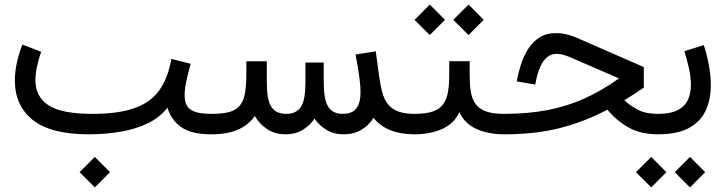

<svg xmlns="http://www.w3.org/2000/svg" viewBox="-20 -589 3182 842"><path d="M816.1 -309.4 731.5 -330.6Q716.7 -246.8 678.9 -193.5Q641.1 -140.3 570.3 -115Q499.5 -89.7 385.3 -89.7Q249.9 -89.7 192.6 -127.3Q135.3 -164.9 135.3 -238.4Q135.3 -264.8 141.9 -295.7Q148.4 -326.5 160.4 -361.8L78.2 -393.6Q61.5 -350.3 53.3 -310.9Q45.2 -271.5 45.2 -236.5Q45.2 -124.9 124.4 -62.5Q203.6 0 368.8 0Q442.3 0 508.6 -11.3Q574.8 -22.6 627.8 -48.2Q680.8 -73.7 714.4 -116.5Q731.4 -61.4 775.8 -30.7Q820.3 0 907.5 0H908.2V-89.7H907.5Q858.7 -89.7 833.4 -99.3Q808 -108.9 798.8 -127.2Q789.6 -145.5 789.6 -171.4Q789.6 -199.5 797.8 -236.1Q806 -272.8 816.1 -309.4ZM329 166.1 395.9 232.9 462.5 166.1 395.9 99.1Z M1627.9 -364 1539.2 -350Q1549.3 -296.1 1555.1 -256.3Q1561 -216.4 1561 -183.8Q1561 -142.2 1546.6 -119.3Q1537.3 -104.3 1521.7 -97.1Q1506.1 -89.9 1482.1 -89.9Q1441.7 -89.9 1422.3 -116.7Q1409.3 -134.8 1404.5 -163.4Q1399.7 -192 1399.7 -228.9V-314.8H1319.5V-228.9Q1319.5 -192.6 1314.9 -163.9Q1310.3 -135.3 1297.2 -116.9Q1287.2 -103.9 1272.5 -96.8Q1257.8 -89.7 1235.5 -89.7Q1194.2 -89.7 1173.8 -115.1Q1159.9 -132.9 1155 -161.6Q1150.1 -190.4 1150.1 -228.9V-320.2H1060.4V-271.1Q1060.4 -217.7 1054.7 -182.6Q1049 -147.5 1032.5 -126.8Q1015.7 -106.1 986 -97.9Q956.2 -89.7 908.2 -89.7Q889.6 -89.7 876.3 -76.7Q863.1 -63.7 863.1 -45.1Q863.1 -26.5 876.3 -13.2Q889.6 0 908.2 0Q976.7 0 1023.3 -20.4Q1069.8 -40.8 1097.4 -80.2Q1116.8 -46.2 1150.9 -23.1Q1185.1 0 1232.4 0Q1275.5 0 1307.6 -19.5Q1339.7 -39 1359.4 -68.8Q1379.2 -39.2 1411.6 -19.6Q1444 0 1486.8 0Q1531.6 0 1565 -20Q1598.4 -40 1617.7 -72.3Q1647.8 -35.1 1693.1 -17.5Q1738.5 0 1797.4 0H1797.9V-89.7H1797.4Q1756.6 -89.7 1729.9 -99Q1703.2 -108.2 1686.1 -126.4Q1668.2 -145.7 1659.1 -175.5Q1650 -205.4 1644 -245.4Z M1797.9 -89.7Q1779.2 -89.7 1766 -76.7Q1752.7 -63.7 1752.7 -45.1Q1752.7 -26.5 1766 -13.2Q1779.2 0 1797.9 0Q1866.6 0 1919.6 -23.7Q1972.6 -47.4 1994.6 -97.7Q2016.7 -47.4 2068.9 -23.7Q2121.2 0 2189.9 0H2190.9V-89.7H2189.9Q2139.3 -89.7 2109.2 -101.2Q2079 -112.7 2063 -137Q2049.4 -157.2 2044.6 -187.8Q2039.7 -218.4 2039.7 -260.1V-320.7H1950V-260.1Q1950 -216.9 1944.6 -185.4Q1939.2 -153.9 1924.4 -133.4Q1908.3 -110.4 1877.8 -100Q1847.4 -89.7 1797.9 -89.7ZM1967.8 -502 2034.7 -435.2 2101.3 -502 2034.7 -569ZM1797.9 -502 1864.7 -435.2 1931.3 -502 1864.7 -569Z M2246.3 -232.1 2327.3 -218.1Q2338.1 -282.5 2361 -317.6Q2383.9 -352.8 2422 -352.8Q2447.2 -352.8 2482.8 -336.9L2694.6 -245.2Q2619.8 -191.7 2543.6 -157.3Q2467.3 -122.9 2381.4 -106.3Q2295.4 -89.7 2190.9 -89.7Q2172.6 -89.7 2159.2 -76.6Q2145.8 -63.4 2145.8 -45.1Q2145.8 -26.8 2159.2 -13.4Q2172.6 0 2190.9 0Q2326.6 0 2434.1 -27.1Q2541.5 -54.2 2643.7 -108Q2682.3 -61.2 2735.4 -30.6Q2788.6 0 2865.2 0H2865.7V-89.7H2865.2Q2812 -89.7 2778.5 -107.1Q2745.1 -124.4 2717.7 -149.2Q2738.7 -161.9 2760.1 -175.9Q2781.6 -189.8 2803.4 -204.7V-294.8L2522.4 -417.6Q2493.9 -431 2468 -437.4Q2442 -443.8 2419.3 -443.8Q2375.5 -443.8 2345.2 -424.2Q2314.8 -404.6 2295.1 -372.9Q2275.4 -341.2 2263.8 -304Q2252.1 -266.9 2246.3 -232.1Z M3066.4 -391.2 2981 -364.6Q2991.6 -331.4 3000.8 -291.9Q3009.9 -252.4 3009.9 -216.2Q3009.9 -179.3 2996.6 -150.8Q2983.3 -122.3 2951.9 -106Q2920.5 -89.7 2865.7 -89.7Q2847.1 -89.7 2833.9 -76.7Q2820.6 -63.7 2820.6 -45.1Q2820.6 -26.5 2833.9 -13.2Q2847.1 0 2865.7 0Q2950.5 0 3001.3 -27.7Q3052.2 -55.4 3074.7 -104.1Q3097.3 -152.8 3097.3 -215Q3097.3 -257.5 3088.7 -303.7Q3080.1 -349.9 3066.4 -391.2ZM2939 166.1 3005.9 232.9 3072.4 166.1 3005.9 99.1ZM2769 166.1 2835.9 232.9 2902.5 166.1 2835.9 99.1Z"/></svg>

Font: Estedad-VF-FD Black
Style: Regular
Weight: 900
Designer: Amin Abedi
Version: Version 4.000